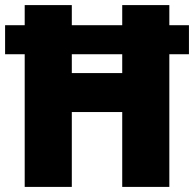

<svg xmlns="http://www.w3.org/2000/svg" viewBox="-22 -734 762 754"><path d="M75 0H260V-294H458V0H643V-521H720V-635H643V-714H458V-635H260V-714H75V-635H-2V-521H75ZM260 -447V-521H458V-447Z"/></svg>

Font: Noto Sans Georgian SemiCondensed Black
Style: Regular
Weight: 900
Width: 4
Designer: Monotype Design Team, Akaki Razmadze
Foundry: Google LLC
Version: Version 2.005